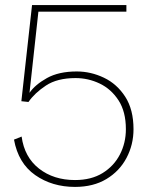

<svg xmlns="http://www.w3.org/2000/svg" viewBox="-20 -724 578 755"><path d="M275 11Q185 11 118.5 -35.5Q52 -82 35 -175L65 -187Q76 -106 133.5 -61Q191 -16 275 -16Q339 -16 383.5 -43.5Q428 -71 451.5 -116.5Q475 -162 475 -216Q475 -285 446 -329.5Q417 -374 372 -395.5Q327 -417 277 -417Q205 -417 160.5 -387.5Q116 -358 92 -323L64 -326L106 -704H477V-678H131L96 -359Q118 -391 164.5 -417Q211 -443 282 -443Q337 -443 388.5 -418.5Q440 -394 472.5 -343.5Q505 -293 505 -216Q505 -155 477.5 -103Q450 -51 398.5 -20Q347 11 275 11Z"/></svg>

Font: Prodigy Sans ExtraLight
Style: Regular
Weight: 200
Designer: Wei Huang
Foundry: Wei Huang
Version: Version 1.003; ttfautohint (v1.8.3)